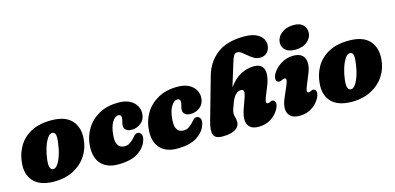

<svg xmlns="http://www.w3.org/2000/svg" viewBox="-68 -1137 3209 1559"><g transform="rotate(-15 1536.5 -357.0)"><path d="M344 -474.5Q456.5 -472.5 508.5 -414.5Q560.5 -356.5 553 -261.5Q547.5 -184 506.2 -121.2Q465 -58.5 393 -22Q321 14.5 223.5 12.5Q112.5 9.5 60.8 -47.8Q9 -105 18 -199Q23.5 -273.5 59.8 -336.8Q96 -400 166.2 -438Q236.5 -476 344 -474.5ZM251.5 -87.5Q271 -86.5 289.8 -113Q308.5 -139.5 323 -184.5Q337.5 -229.5 344 -283Q351 -335 344.2 -353.8Q337.5 -372.5 319.5 -374Q297.5 -375.5 277.2 -345.2Q257 -315 242.5 -268.2Q228 -221.5 223 -173.5Q217.5 -125.5 226.2 -107Q235 -88.5 251.5 -87.5Z M872.5 -373Q845.5 -373 821.5 -333.8Q797.5 -294.5 792.5 -225Q787.5 -168 806 -142.2Q824.5 -116.5 857 -116.5Q883 -116.5 901 -126.8Q919 -137 936.5 -156.5Q950.5 -172 961.5 -183Q972.5 -194 988.5 -194Q1006 -194 1017.2 -174.5Q1028.5 -155 1015 -118Q996 -63.5 937.5 -25.5Q879 12.5 770 12.5Q678.5 12.5 629.8 -40Q581 -92.5 586.5 -189Q590.5 -265 628.2 -329.5Q666 -394 734.5 -433.2Q803 -472.5 900 -472.5Q958 -472.5 995 -453Q1032 -433.5 1049.2 -403.5Q1066.5 -373.5 1066 -341.5Q1065 -289.5 1030.2 -260.2Q995.5 -231 949.5 -231Q920 -231 903 -244.8Q886 -258.5 886.5 -281Q887 -298 892.2 -314.2Q897.5 -330.5 898 -349Q898 -373 872.5 -373Z M1368.5 -373Q1341.5 -373 1317.5 -333.8Q1293.5 -294.5 1288.5 -225Q1283.5 -168 1302 -142.2Q1320.5 -116.5 1353 -116.5Q1379 -116.5 1397 -126.8Q1415 -137 1432.5 -156.5Q1446.5 -172 1457.5 -183Q1468.5 -194 1484.5 -194Q1502 -194 1513.2 -174.5Q1524.5 -155 1511 -118Q1492 -63.5 1433.5 -25.5Q1375 12.5 1266 12.5Q1174.5 12.5 1125.8 -40Q1077 -92.5 1082.5 -189Q1086.5 -265 1124.2 -329.5Q1162 -394 1230.5 -433.2Q1299 -472.5 1396 -472.5Q1454 -472.5 1491 -453Q1528 -433.5 1545.2 -403.5Q1562.5 -373.5 1562 -341.5Q1561 -289.5 1526.2 -260.2Q1491.5 -231 1445.5 -231Q1416 -231 1399 -244.8Q1382 -258.5 1382.5 -281Q1383 -298 1388.2 -314.2Q1393.5 -330.5 1394 -349Q1394 -373 1368.5 -373Z M1808 -233.5Q1794 -197.5 1788 -178.5Q1782 -159.5 1782 -143.5Q1782 -126 1787.5 -109.5Q1793 -93 1793 -72Q1793 -32.5 1755.5 -10Q1718 12.5 1650.5 12.5Q1587 12.5 1573.8 -23.2Q1560.5 -59 1583 -137.5L1684 -494Q1714.5 -600 1797.8 -663.5Q1881 -727 2027.5 -727Q2103.5 -727 2148.2 -696Q2193 -665 2193 -614.5Q2193 -578.5 2170.5 -552.5Q2148 -526.5 2109.5 -526.5Q2081 -526.5 2057.5 -540.2Q2034 -554 2013.8 -571.8Q1993.5 -589.5 1975 -603.2Q1956.5 -617 1937.5 -617Q1920.5 -617 1910.2 -601.5Q1900 -586 1887 -543.5L1828 -352Q1876 -417.5 1929.8 -445Q1983.5 -472.5 2039 -472.5Q2086.5 -472.5 2107 -448.2Q2127.5 -424 2125.8 -383.5Q2124 -343 2105 -294.5L2069 -204.5Q2049 -153 2073.5 -153Q2083 -153 2096.5 -160Q2110.5 -168 2122 -161.5Q2134.5 -157 2137.5 -138.5Q2140.5 -120 2125.5 -90Q2101 -44 2056 -15.8Q2011 12.5 1953.5 12.5Q1903 12.5 1879.5 -9.8Q1856 -32 1854.5 -69.2Q1853 -106.5 1868.5 -152L1904.5 -254Q1913 -279.5 1911 -296.2Q1909 -313 1887.5 -313Q1863 -313 1842.8 -292.2Q1822.5 -271.5 1808 -233.5Z M2400 -515Q2347.5 -515 2320.5 -539.2Q2293.5 -563.5 2293 -599Q2293 -628 2310.2 -653.8Q2327.5 -679.5 2360.2 -696Q2393 -712.5 2438.5 -712.5Q2491 -712.5 2516.2 -687.2Q2541.5 -662 2541.5 -625Q2541.5 -581 2503.5 -548Q2465.5 -515 2400 -515ZM2413.5 -204.5Q2392 -153 2416.5 -153Q2426.5 -153 2439.5 -160Q2453.5 -168 2465 -161.5Q2477.5 -157 2480.5 -138.5Q2483.5 -120 2468.5 -90Q2444 -44 2399 -15.8Q2354 12.5 2296.5 12.5Q2246 12.5 2221 -10Q2196 -32.5 2194.2 -70Q2192.5 -107.5 2211.5 -152L2255.5 -255Q2269 -286.5 2267.8 -299.2Q2266.5 -312 2253 -312Q2244.5 -312 2228 -304Q2211.5 -295 2199 -301Q2185.5 -305.5 2182.2 -324.5Q2179 -343.5 2195 -372Q2220.5 -414.5 2267.8 -443.5Q2315 -472.5 2371 -472.5Q2442.5 -472.5 2463 -424Q2483.5 -375.5 2452.5 -300.5Z M2846.5 -474.5Q2959 -472.5 3011 -414.5Q3063 -356.5 3055.5 -261.5Q3050 -184 3008.8 -121.2Q2967.5 -58.5 2895.5 -22Q2823.5 14.5 2726 12.5Q2615 9.5 2563.2 -47.8Q2511.5 -105 2520.5 -199Q2526 -273.5 2562.2 -336.8Q2598.5 -400 2668.8 -438Q2739 -476 2846.5 -474.5ZM2754 -87.5Q2773.5 -86.5 2792.2 -113Q2811 -139.5 2825.5 -184.5Q2840 -229.5 2846.5 -283Q2853.5 -335 2846.8 -353.8Q2840 -372.5 2822 -374Q2800 -375.5 2779.8 -345.2Q2759.5 -315 2745 -268.2Q2730.5 -221.5 2725.5 -173.5Q2720 -125.5 2728.8 -107Q2737.5 -88.5 2754 -87.5Z"/></g></svg>

Font: Fraunces 72pt S100 Black
Style: Italic
Weight: 900
Italic angle: -16°
Version: Version 1.000; ttfautohint (v1.8.3)